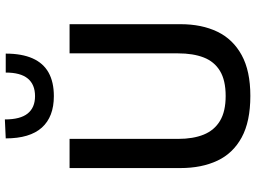

<svg xmlns="http://www.w3.org/2000/svg" viewBox="-147 -865 1024 770"><g transform="rotate(-90 365.0 -480.0)"><path d="M365.5 12Q262.5 12 198.8 -22.8Q135 -57.5 105.5 -120.5Q76 -183.5 76 -268.5Q76 -288.5 76 -321.5Q76 -354.5 76 -394.2Q76 -434 76 -474.5Q76 -542.5 76 -598Q76 -653.5 76 -713H193Q193 -653.5 193 -598Q193 -542.5 193 -474.5V-277.5Q193 -217.5 210.2 -175Q227.5 -132.5 265.2 -109.8Q303 -87 365 -87Q428 -87 465.5 -109.8Q503 -132.5 519.5 -175Q536 -217.5 536 -278V-474.5Q536 -542.5 536 -598Q536 -653.5 536 -713H653Q653 -653.5 653 -598Q653 -542.5 653 -474.5Q653 -434 653 -394Q653 -354 653 -320.8Q653 -287.5 653 -268Q653 -183 622.8 -120.2Q592.5 -57.5 529 -22.8Q465.5 12 365.5 12ZM364.5 -776Q281.5 -776 238.2 -824.2Q195 -872.5 195 -969L271 -972.5Q271 -910.5 294.8 -881Q318.5 -851.5 364.5 -851.5Q411 -851.5 435 -880.5Q459 -909.5 459 -969H535Q535 -904.5 516 -861.5Q497 -818.5 459 -797.2Q421 -776 364.5 -776Z"/></g></svg>

Font: Commissioner Thin Medium
Style: Regular
Weight: 500
Version: Version 1.000